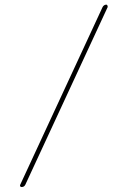

<svg xmlns="http://www.w3.org/2000/svg" viewBox="-20 -750 540 811"><path d="M71.3 40Q67.4 40 65.4 37.1Q63.5 34.2 65.4 30.3L413.1 -719.7Q418 -729.5 428.7 -730.5Q431.6 -730.5 433.6 -727.1Q435.5 -723.6 434.6 -719.7L86.9 30.3Q82 40 71.3 40Z"/></svg>

Font: Rounded-X Mgen+ 2m thin
Style: Regular
Weight: 100
Designer: [Source Han Sans]
Ryoko NISHIZUKA  (kana & ideographs); Paul D. Hunt (Latin, Greek & Cyrillic); Wenlong ZHANG  (bopomofo
Version: Version 1.059.20150602